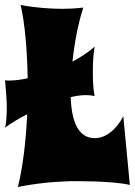

<svg xmlns="http://www.w3.org/2000/svg" viewBox="-20 -728 536 763"><path d="M356 -543C333 -521 301 -501 268 -483C276 -559 291 -637 311 -698C311 -698 280 -693 227 -693C185 -693 129 -696 62 -708C79 -635 88 -529 90 -417C64 -411 39 -408 18 -408C11 -408 5 -408 0 -409C3 -374 7 -337 7 -299C7 -282 6 -240 0 -221C28 -241 58 -259 88 -274C83 -164 70 -59 51 15C164 -8 267 -8 267 -8C271 -8 428 -10 496 7L470 -266C441 -210 398 -179 357 -179C304 -179 265 -221 261 -342C281 -347 302 -350 321 -350C333 -350 345 -349 356 -346C350 -377 349 -409 349 -442C349 -475 350 -507 356 -543Z"/></svg>

Font: Spicy Rice
Style: Regular
Weight: 400
Designer: Astigmatic (AOETI)
Foundry: Astigmatic (AOETI)
Version: Version 1.000